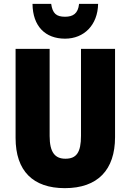

<svg xmlns="http://www.w3.org/2000/svg" viewBox="-20 -968 679 998"><path d="M490 -948H391C386 -897 359 -881 318 -881C273 -881 253 -898 246 -948H149C150 -831 216 -767 318 -767C417 -767 488 -838 490 -948ZM578 -255V-714H401V-262C401 -175 377 -143 320 -143C266 -143 238 -176 238 -261V-714H61V-251C61 -79 152 10 317 10C488 10 578 -85 578 -255Z"/></svg>

Font: Noto Sans Thai Looped Condensed Black
Style: Regular
Weight: 900
Width: 3
Designer: Sasikarn Vongin, Ben Mitchell
Foundry: The Fontpad Ltd
Version: Version 1.001